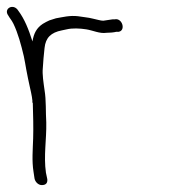

<svg xmlns="http://www.w3.org/2000/svg" viewBox="-76 -542 514 556"><path d="M24 -25C26 -15 35 -6 45 -6C57 -6 62 -12 61 -23L57 -42C50 -91 59 -138 58 -187C56 -219 58 -251 53 -281C50 -303 46 -327 48 -345L50 -373L53 -403C56 -433 72 -448 103 -454L117 -457C134 -461 155 -460 174 -457C193 -454 213 -444 232 -447C241 -447 254 -448 261 -450H268C289 -454 278 -491 256 -486H250C240 -484 233 -484 223 -482C219 -482 214 -483 210 -484L193 -488C186 -490 178 -491 171 -492L150 -495C126 -498 104 -492 86 -489L67 -483C61 -480 54 -477 48 -473C30 -461 22 -446 18 -422C7 -457 -5 -487 -23 -511C-37 -534 -67 -517 -52 -497C-47 -488 -43 -485 -37 -473C-24 -446 -15 -413 -7 -379C-4 -365 -2 -352 0 -341C4 -322 6 -308 10 -292L14 -274C16 -266 17 -257 18 -249C17 -247 18 -245 19 -243C20 -209 21 -174 20 -141C19 -109 16 -76 21 -45Z"/></svg>

Font: Stray Cat
Style: OpObl
Weight: 400
Version: Version 1.0